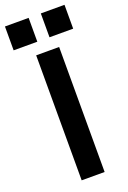

<svg xmlns="http://www.w3.org/2000/svg" viewBox="-190 -950 669 1006"><g transform="rotate(-20 145.0 -447.5)"><path d="M81 0V-697H209V0ZM179 -762V-895H311V-762ZM-21 -762V-895H111V-762Z"/></g></svg>

Font: Alatsi
Style: Regular
Weight: 400
Designer: Spyros Zevelakis, Eben Sorkin
Foundry: www.sorkintype.com
Version: Version 1.008; ttfautohint (v1.8.4.7-5d5b)